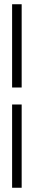

<svg xmlns="http://www.w3.org/2000/svg" viewBox="-20 -802 158 904"><path d="M37 -310H82V82H37ZM37 -782H82V-390H37Z"/></svg>

Font: Phudu Black
Style: Regular
Weight: 900
Version: Version 1.005;gftools[0.9.23]